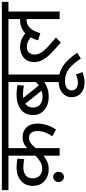

<svg xmlns="http://www.w3.org/2000/svg" viewBox="548 -1210 930 2066"><g transform="rotate(-90 1013.0 -177.0)"><path d="M777 -551H452V-349Q500 -399 569 -399Q634 -399 675 -357.5Q716 -316 716 -239Q716 -193 701 -141Q686 -89 651 -39L579 -80Q604 -112 620 -154Q636 -196 636 -237Q636 -284 616.5 -307Q597 -330 562 -330Q508 -330 452 -258V0H371V-174Q347 -154 311.5 -136Q276 -118 226 -118Q179 -118 137.5 -137Q96 -156 71 -194.5Q46 -233 46 -290Q46 -370 101 -417Q156 -464 244 -464Q267 -464 295.5 -460.5Q324 -457 339 -454L333 -381Q317 -385 292.5 -388Q268 -391 249 -391Q191 -391 159 -365Q127 -339 127 -292Q127 -239 157.5 -213.5Q188 -188 228 -188Q272 -188 306.5 -209Q341 -230 371 -260V-551H0V-622H777ZM87 -12Q87 -36 103.5 -53Q120 -70 142 -70Q165 -70 181 -53Q197 -36 197 -12Q197 13 181 29.5Q165 46 142 46Q120 46 103.5 29.5Q87 13 87 -12Z M1347 -551H1244V0H1163V-165Q1136 -147 1097.5 -132.5Q1059 -118 1003 -118Q947 -118 902.5 -139Q858 -160 833 -197.5Q808 -235 808 -286Q808 -372 868.5 -418Q929 -464 1027 -464Q1041 -464 1061 -462.5Q1081 -461 1100.5 -459Q1120 -457 1131 -454L1125 -385Q1105 -389 1080 -392Q1055 -395 1030 -395Q1010 -395 992 -392L1127 -224Q1146 -238 1163 -256V-551H762V-622H1347ZM889 -287Q889 -235 922.5 -209.5Q956 -184 1004 -184Q1022 -184 1038.5 -187Q1055 -190 1070 -195L930 -370Q889 -342 889 -287Z M1270 245Q1245 255 1216.5 261.5Q1188 268 1160 268Q1085 268 1042.5 228.5Q1000 189 1000 126Q1000 69 1046 29Q1092 -11 1171 -11Q1246 -11 1302 17Q1358 45 1401 90.5Q1444 136 1478 189L1416 228Q1362 145 1306 101Q1250 57 1177 57Q1126 57 1100 76.5Q1074 96 1074 128Q1074 166 1099 181Q1124 196 1155 196Q1182 196 1203 190.5Q1224 185 1245 175Z M1333 -551V-622H2026V-551H1922V0H1841V-355Q1835 -356 1827 -356Q1803 -356 1778 -344Q1753 -332 1730 -300.5Q1707 -269 1689 -208L1612 -232Q1624 -278 1644 -313Q1620 -331 1596 -342Q1572 -353 1542 -353Q1502 -353 1480.5 -330Q1459 -307 1459 -271Q1459 -233 1480.5 -198.5Q1502 -164 1543 -126.5Q1584 -89 1642 -40L1588 12Q1530 -38 1482 -83.5Q1434 -129 1406 -175.5Q1378 -222 1378 -275Q1378 -328 1402.5 -361.5Q1427 -395 1464 -410.5Q1501 -426 1537 -426Q1581 -426 1617.5 -411.5Q1654 -397 1687 -370Q1745 -426 1832 -426Q1837 -426 1841 -426V-551Z"/></g></svg>

Font: Go Noto Kurrent-Regular
Style: Regular
Weight: 400
Designer: Monotype Design Team
Foundry: Monotype Imaging Inc.
Version: Version 2.012; ttfautohint (v1.8.4.7-5d5b)